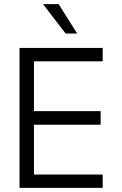

<svg xmlns="http://www.w3.org/2000/svg" viewBox="-20 -913 594 933"><path d="M75 0V-680H479V-615H145V-373H469V-307H145V-65H479V0ZM299 -750 189 -893H265L355 -750Z"/></svg>

Font: Glacial Indifference
Style: Regular
Weight: 400
Designer: Alfredo Marco Pradil
Version: Version 1.00